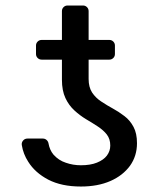

<svg xmlns="http://www.w3.org/2000/svg" viewBox="-20 -675 580 705"><path d="M157.3 -15.3Q108.7 -40.8 83.5 -81.3Q65.3 -109.4 60 -142.4Q58.6 -151.6 64.8 -158.9Q71 -166.2 80.6 -166.2H137.4Q145.2 -166.2 150.9 -161.2Q156.6 -156.2 158 -148.8Q162.3 -124.3 176.1 -107.6Q195.3 -85.9 221.9 -77.4Q248.2 -68.2 277 -68.2Q312.1 -68.2 335.9 -77.8Q360.4 -87.7 372.5 -103.7Q384.9 -120.4 384.9 -140.6Q384.9 -164.8 372.2 -181.1Q360.1 -196.7 339.1 -210.6Q317.5 -224.8 296.2 -237.2Q273.1 -251.1 253.2 -269.5Q232.6 -288.4 220.2 -315Q207.4 -342.3 207.4 -382.1V-456H133.2Q124.3 -456 118.3 -462Q112.2 -468 112.2 -476.6V-507.8Q112.2 -516.3 118.3 -522.4Q124.3 -528.4 133.2 -528.4H207.4V-634.2Q207.4 -642.8 213.4 -648.8Q219.5 -654.8 228.3 -654.8H284.8Q293.3 -654.8 299.4 -648.8Q305.4 -642.8 305.4 -634.2V-528.4H381.4Q389.9 -528.4 396 -522.4Q402 -516.3 402 -507.8V-476.6Q402 -468 396 -462Q389.9 -456 381.4 -456H305.4V-384.9Q305.4 -355.1 318.2 -335.2Q331.3 -315.7 351.2 -302.6Q375 -286.9 394.2 -276.6Q414.8 -265.6 437.1 -248.6Q457.4 -233.3 470.2 -209.2Q483 -185.7 483 -149.1Q483 -102.3 457.4 -66.4Q430.8 -30.2 385.3 -10.3Q339.1 9.9 277 9.9Q206 9.9 157.3 -15.3Z"/></svg>

Font: DeltaSans
Style: Regular
Weight: 400
Designer: Rasmus Andersson
Foundry: rsms
Version: Version 3.012